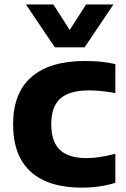

<svg xmlns="http://www.w3.org/2000/svg" viewBox="-20 -828 562 858"><path d="M38.5 -272Q38.5 -412.5 120.5 -484Q202.5 -555.5 360 -555.5Q436 -555.5 495.5 -541.5V-412Q432.5 -424 378.5 -424Q290.5 -424 249.8 -387.8Q209 -351.5 209 -273Q209 -194.5 248 -158Q287 -121.5 365.5 -121.5Q395 -121.5 424.5 -126Q454 -130.5 495.5 -140.5V-11Q427 10.5 345 10.5Q195.5 10.5 117 -61Q38.5 -132.5 38.5 -272ZM364.5 -808H487L358 -616.5H225L96 -808H218.5L291.5 -694Z"/></svg>

Font: Encode Sans Semi Expanded
Style: Bold
Weight: 700
Width: 6
Designer: Multiple Designers
Foundry: Impallari Type
Version: Version 2.000